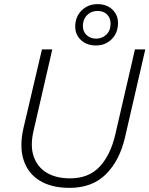

<svg xmlns="http://www.w3.org/2000/svg" viewBox="-20 -899 723 929"><path d="M317 10Q229 10 172 -25Q115 -60 94 -125.5Q73 -191 94 -281L183 -660H233L143 -269Q125 -194 143 -142Q161 -90 206.5 -63Q252 -36 319 -36Q409 -36 462 -92.5Q515 -149 538 -249L633 -660H683L585 -235Q559 -122 492.5 -56Q426 10 317 10ZM452 -879Q496 -879 523.5 -853Q551 -827 551 -788Q551 -740 520.5 -709.5Q490 -679 444 -679Q400 -679 372 -705Q344 -731 344 -770Q344 -818 375 -848.5Q406 -879 452 -879ZM452 -846Q421 -846 401 -825.5Q381 -805 381 -773Q381 -746 399.5 -729Q418 -712 445 -712Q474 -712 494.5 -731.5Q515 -751 515 -785Q515 -812 498 -829Q481 -846 452 -846Z"/></svg>

Font: Work Sans Light
Style: Italic
Weight: 300
Italic angle: -13°
Designer: Wei Huang
Foundry: Wei Huang
Version: Version 2.010; ttfautohint (v1.8.3)